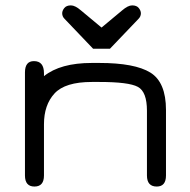

<svg xmlns="http://www.w3.org/2000/svg" viewBox="-20 -683 702 710"><path d="M319.3 -379.9H347.7C419.9 -379.9 467.3 -373.9 489.7 -361.8C512.2 -349.8 523.4 -320.3 523.4 -273.4V-34.2C523.4 -6.8 535.5 6.8 559.6 6.8C582.4 6.8 593.8 -6.8 593.8 -34.2V-276.4C593.8 -344.7 574.5 -390.8 536.1 -414.6C497.7 -438.3 434.9 -450.2 347.7 -450.2H319.3C241.9 -450.2 182.9 -433.9 142.6 -401.4V-412.1C142.6 -442.1 130.2 -457 105.5 -457C83.3 -457 72.3 -443 72.3 -415V-34.2C72.3 -6.8 84 6.8 107.4 6.8C130.9 6.8 142.6 -6.8 142.6 -34.2V-223.6C142.6 -271.2 155.6 -309.1 181.6 -337.4C207.7 -365.7 253.6 -379.9 319.3 -379.9ZM386.7 -502.9 492.2 -613.3C498 -619.1 501 -626 501 -633.8C501 -640.3 498.4 -646.8 493.2 -653.3C488 -659.8 479.8 -663.1 468.8 -663.1C458.3 -663.1 446 -656.9 431.6 -644.5L355.5 -581.1L279.3 -644.5C265 -656.9 252.6 -663.1 242.2 -663.1C231.1 -663.1 223 -659.8 217.8 -653.3C212.6 -646.8 210 -640.3 210 -633.8C210 -626 212.9 -619.1 218.8 -613.3L324.2 -502.9Z"/></svg>

Font: Jura
Style: DemiBold
Weight: 600
Version: Version 2.5.1